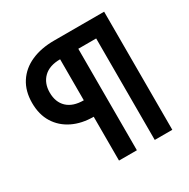

<svg xmlns="http://www.w3.org/2000/svg" viewBox="-169 -815 1054 1070"><g transform="rotate(-30 357.5 -280.0)"><path d="M296 100V-182Q220 -182 161.5 -210.5Q103 -239 70 -292Q37 -345 37 -420Q37 -496 72 -550Q107 -604 170 -632Q233 -660 317 -660H639V100H526V-553H411V100ZM294 -289V-553Q225 -553 188 -517Q151 -481 151 -421Q151 -359 188 -324Q225 -289 294 -289Z"/></g></svg>

Font: Work Sans SemiBold
Style: Regular
Weight: 600
Designer: Wei Huang
Foundry: Wei Huang
Version: Version 2.010; ttfautohint (v1.8.3)